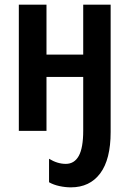

<svg xmlns="http://www.w3.org/2000/svg" viewBox="-20 -563 557 826"><path d="M456 -543V5Q456 123 411 183Q366 243 285 243Q261 243 235.5 237.5Q210 232 191 221V120Q227 142 263 142Q300 142 319 107.5Q338 73 338 -1V-232H180V0H61V-543H180V-328H338V-543Z"/></svg>

Font: Avrile Sans Condensed SemiBold
Style: Regular
Weight: 600
Width: 3
Designer: Monotype Design Team
Foundry: Monotype Imaging Inc.
Version: Version 2.001;September 10, 2019;FontCreator 11.5.0.2425 64-